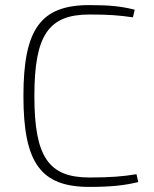

<svg xmlns="http://www.w3.org/2000/svg" viewBox="-20 -722 603 754"><path d="M331 -702C140 -702 72 -608 72 -345C72 -82 140 12 331 12C417 12 469 6 523 -7L516 -38C463 -29 413 -25 331 -25C170 -25 115 -107 115 -345C115 -583 170 -665 331 -665C408 -665 445 -662 502 -654L509 -684C456 -697 412 -702 331 -702Z"/></svg>

Font: Exo 2 Extra Light
Style: Regular
Weight: 250
Designer: Natanael Gama
Version: Version 1.001;PS 001.001;hotconv 1.0.88;makeotf.lib2.5.64775